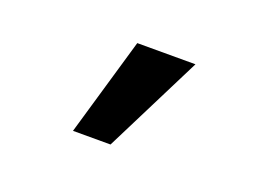

<svg xmlns="http://www.w3.org/2000/svg" viewBox="-56 -998 713 524"><g transform="rotate(20 300.0 -735.5)"><path d="M268 -878H437L294 -593H185Z"/></g></svg>

Font: JuliaMono Black
Style: Regular
Weight: 900
Monospace: yes
Designer: cormullion
Foundry: corm
Version: Version 0.054; ttfautohint (v1.8.4)